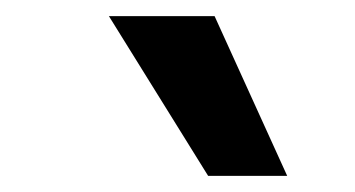

<svg xmlns="http://www.w3.org/2000/svg" viewBox="-20 -773 440 238"><path d="M238 -555 115 -753H246L336 -555Z"/></svg>

Font: Host Grotesk ExtraBold
Style: Italic
Weight: 800
Italic angle: -8°
Designer: Doğukan Karapınar
Foundry: Element Type
Version: Version 1.003; ttfautohint (v1.8.4.7-5d5b)